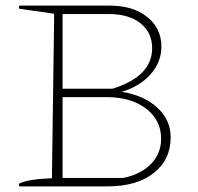

<svg xmlns="http://www.w3.org/2000/svg" viewBox="-20 -664 706 684"><path d="M414 -337Q494 -324 541 -280Q588 -236 588 -175Q588 -95 527.5 -47.5Q467 0 363 0H48V-10Q80 -26 165 -29L173 -615L48 -633V-644H371Q454 -644 504.5 -603.5Q555 -563 555 -498Q555 -443 516.5 -399.5Q478 -356 414 -337ZM368 -614H203V-348H381Q522 -392 522 -492Q522 -548 480.5 -581Q439 -614 368 -614ZM360 -318H203V-30H419Q482 -43 518 -80Q554 -117 554 -170Q554 -236 500.5 -277Q447 -318 360 -318Z"/></svg>

Font: Piazzolla Thin
Style: Regular
Weight: 100
Designer: Juan Pablo del Peral
Foundry: Huerta Tipografica
Version: Version 1.330